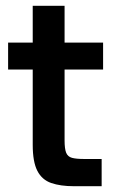

<svg xmlns="http://www.w3.org/2000/svg" viewBox="-20 -643 395 663"><path d="M235 0Q189 0 157 -11Q125 -22 109 -53Q93 -84 93 -143V-403H8V-496H93V-623H203V-496H336V-403H203V-158Q203 -129 208.5 -115.5Q214 -102 228.5 -98Q243 -94 271 -94H331V0Z"/></svg>

Font: Host Grotesk Light Medium
Style: Regular
Weight: 500
Version: Version 1.003